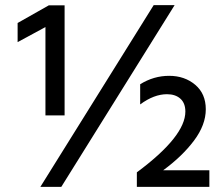

<svg xmlns="http://www.w3.org/2000/svg" viewBox="-20 -732 873 752"><path d="M800 0H516V-57Q706 -198 706 -295Q706 -328 686.5 -345.5Q667 -363 634 -363Q583 -363 529 -323V-402Q582 -435 642.5 -435Q703 -435 744.5 -400Q786 -365 786 -304Q786 -243 740 -181.5Q694 -120 619 -65H800ZM233 -280H158V-626L49 -567V-642L171 -711H233ZM220 0H138L582 -712H664Z"/></svg>

Font: Hind Guntur Medium
Style: Regular
Weight: 500
Designer: Manushi Parikh, Hitesh Malaviya
Foundry: Indian Type Foundry
Version: Version 1.000;PS 1.0;hotconv 1.0.86;makeotf.lib2.5.63406; tt